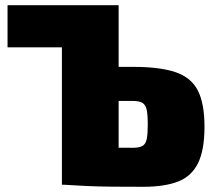

<svg xmlns="http://www.w3.org/2000/svg" viewBox="-20 -710 826 738"><path d="M491 -453Q595 -453 655 -432.5Q715 -412 740.5 -362Q766 -312 766 -223Q766 -133 741 -82.5Q716 -32 664 -12Q612 8 530 8Q461 8 409 7.5Q357 7 313.5 5Q270 3 224 0L238 -145Q263 -144 331 -143Q399 -142 491 -142Q515 -142 527.5 -149Q540 -156 544 -175.5Q548 -195 548 -231Q548 -268 544 -287.5Q540 -307 527.5 -314.5Q515 -322 491 -322H237V-453ZM436 -690V0H218V-690ZM336 -690V-528H9V-690Z"/></svg>

Font: Exo 2 Black
Style: Regular
Weight: 900
Designer: Natanael Gama
Foundry: Natanael Gama
Version: Version 2.010